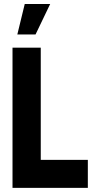

<svg xmlns="http://www.w3.org/2000/svg" viewBox="-20 -916 463 936"><path d="M64.5 -748 100.6 -896.5H224.6L153.3 -748ZM41 0V-683.6H178.7V-136.7H408.2V0Z"/></svg>

Font: Post No Bills Colombo ExtraBold
Style: Regular
Weight: 800
Designer: Kosala Senevirathne, Siva Puranthara, Lasantha Premarathna, Tharique Azeez
Foundry: Mooniak
Version: Version 1.220 ; ttfautohint (v1.6)